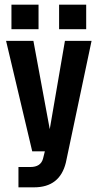

<svg xmlns="http://www.w3.org/2000/svg" viewBox="-20 -666 433 822"><path d="M126 136H59V49H110Q154 49 164 14L172 -18H118L6 -491H123L193 -113L258 -491H372L262 30Q236 136 126 136ZM233 -541V-646H349V-541ZM29 -541V-646H145V-541Z"/></svg>

Font: Teko Medium
Style: Regular
Weight: 500
Designer: Manushi Parikh, Jonny Pinhorn
Foundry: Indian Type Foundry
Version: Version 1.106;PS 1.0;hotconv 1.0.78;makeotf.lib2.5.61930; tt